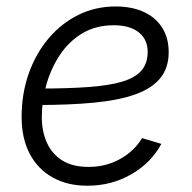

<svg xmlns="http://www.w3.org/2000/svg" viewBox="-20 -573 602 603"><path d="M254.4 10.3Q191.4 10.3 145 -15.9Q98.6 -42 73.2 -90.3Q47.9 -138.7 47.9 -205.6Q47.9 -278.3 70.1 -341.6Q92.3 -404.8 132.6 -452.4Q172.9 -500 226.6 -526.4Q280.3 -552.7 342.8 -552.7Q394.5 -552.7 431.9 -535.4Q469.2 -518.1 489.5 -485.8Q509.8 -453.6 509.8 -409.2Q509.8 -360.4 483.9 -328.1Q458 -295.9 406.2 -277.1Q354.5 -258.3 276.6 -250.7Q198.7 -243.2 94.7 -243.2L102.5 -294.9Q192.4 -294.9 257.1 -299.6Q321.8 -304.2 363 -316.4Q404.3 -328.6 424.1 -351.3Q443.8 -374 443.8 -410.2Q443.8 -449.2 415.8 -471.4Q387.7 -493.7 337.4 -493.7Q280.8 -493.7 238.5 -468.3Q196.3 -442.9 168.2 -400.6Q140.1 -358.4 125.7 -307.4Q111.3 -256.3 111.3 -205.6Q111.3 -160.6 127.2 -125Q143.1 -89.4 175.5 -69.1Q208 -48.8 257.8 -48.8Q312.5 -48.8 356.9 -73.5Q401.4 -98.1 426.3 -139.2L486.8 -121.1Q454.6 -61.5 392.3 -25.6Q330.1 10.3 254.4 10.3Z"/></svg>

Font: Inter 16pt Light
Style: Italic
Weight: 300
Italic angle: -9.3988°
Version: Version 4.001;git-66647c0bb